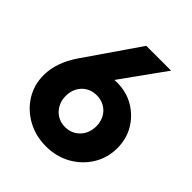

<svg xmlns="http://www.w3.org/2000/svg" viewBox="-198 -832 969 969"><g transform="rotate(45 286.5 -347.5)"><path d="M287 11Q213 11 153.5 -22Q94 -55 59.5 -110.5Q25 -166 25 -235Q25 -325 88 -417L287 -706H464L243 -398L184 -393Q198 -417 213.5 -434.5Q229 -452 253 -461.5Q277 -471 314 -471Q380 -471 432.5 -440.5Q485 -410 517 -357.5Q549 -305 549 -237Q549 -168 514 -111.5Q479 -55 420 -22Q361 11 287 11ZM287 -126Q318 -126 343 -141Q368 -156 382 -182Q396 -208 396 -240Q396 -273 382 -298.5Q368 -324 343 -338.5Q318 -353 287 -353Q255 -353 230.5 -338.5Q206 -324 192 -298.5Q178 -273 178 -240Q178 -208 192 -182Q206 -156 230.5 -141Q255 -126 287 -126Z"/></g></svg>

Font: Outfit Thin
Style: Bold
Weight: 700
Version: Version 1.100;gftools[0.9.27]